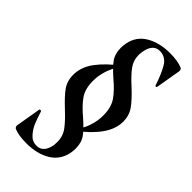

<svg xmlns="http://www.w3.org/2000/svg" viewBox="-237 -633 882 882"><g transform="rotate(45 204.0 -192.0)"><path d="M50 175Q42 169 43 159L64 36Q64 34 69 34Q74 34 75 36Q86 71 96 95.5Q106 120 125 141.5Q144 163 172 163Q217 163 227 102Q228 95 228 83Q228 46 207 17.5Q186 -11 146 -48Q103 -88 82 -117Q61 -146 61 -187Q61 -238 95.5 -284Q130 -330 188 -373L194 -364Q176 -349 164 -321.5Q152 -294 147 -262Q145 -250 145 -230Q145 -179 167.5 -147Q190 -115 233 -79Q272 -45 290.5 -19.5Q309 6 309 45Q309 60 306 76Q294 132 247 160Q200 188 131 188Q79 188 50 175ZM289 -122Q291 -134 291 -154Q291 -205 268.5 -237.5Q246 -270 204 -305Q165 -339 146.5 -364.5Q128 -390 128 -429Q128 -444 131 -460Q142 -516 190 -544Q238 -572 306 -572Q355 -572 387 -559Q395 -554 394 -543L373 -420Q373 -417 368.5 -417Q364 -417 363 -420Q346 -473 325 -509.5Q304 -546 265 -546Q221 -546 211 -485Q209 -471 209 -466Q209 -429 229.5 -401Q250 -373 291 -336Q333 -297 354.5 -267Q376 -237 376 -197Q376 -149 342.5 -102Q309 -55 249 -11L243 -20Q260 -35 272 -62.5Q284 -90 289 -122Z"/></g></svg>

Font: Cormorant Infant
Style: Bold Italic
Weight: 700
Italic angle: -10°
Designer: Christian Thalmann (Catharsis Fonts)
Foundry: Catharsis Fonts
Version: Version 4.000